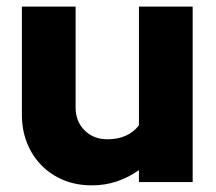

<svg xmlns="http://www.w3.org/2000/svg" viewBox="-20 -549 651 579"><path d="M208 -529V-225Q208 -183 235 -156Q262 -129 304 -129Q366 -129 399 -171V-529H561V0H399V-36Q368 -14 332.5 -2Q297 10 257 10Q210 10 171.5 -6Q133 -22 105 -50.5Q77 -79 61.5 -118Q46 -157 46 -203V-529Z"/></svg>

Font: Rosa Sans Black
Style: Regular
Weight: 900
Designer: Pentagram / MCKL
Foundry: Pentagram / MCKL
Version: Version 1.005;September 16, 2019;FontCreator 11.5.0.2425 64-